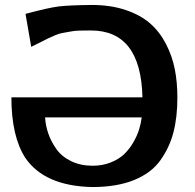

<svg xmlns="http://www.w3.org/2000/svg" viewBox="-20 -735 789 775"><path d="M26 -342H555Q549 -612 347 -612Q320 -612 300 -611.5Q280 -611 260.5 -607Q241 -603 230.5 -601.5Q220 -600 201 -592Q182 -584 175 -580.5Q168 -577 142.5 -564Q117 -551 106 -546L83 -679Q176 -704 217 -709Q258 -714 350 -715Q427 -715 487.5 -694.5Q548 -674 586.5 -640Q625 -606 650 -557.5Q675 -509 685.5 -456Q696 -403 696 -341Q696 -262 680 -200.5Q664 -139 627 -87.5Q590 -36 520.5 -8Q451 20 352 20Q160 16 82 -98Q26 -185 26 -342ZM162 -261Q164 -228 175 -196Q186 -164 207.5 -133.5Q229 -103 267 -84.5Q305 -66 354 -66Q394 -66 427.5 -79.5Q461 -93 482 -113.5Q503 -134 518.5 -161Q534 -188 541.5 -212.5Q549 -237 552 -261Z"/></svg>

Font: Coval
Style: ExtraBold
Weight: 800
Foundry: Context Ltd
Version: Version 001.000